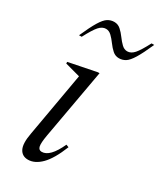

<svg xmlns="http://www.w3.org/2000/svg" viewBox="-178 -743 682 815"><g transform="rotate(30 163.0 -335.0)"><path d="M105 10Q76 10 63.5 -14.5Q51 -39 61 -92L116 -405L42 -425V-433L177 -460H185L124 -119Q117 -79 120.5 -63.5Q124 -48 139 -48Q179 -48 215 -127L228 -122Q200 -52 169 -21Q138 10 105 10ZM29 -556Q52 -608 68.5 -635Q85 -662 99.5 -671Q114 -680 131 -680Q149 -680 162.5 -668Q176 -656 188 -639.5Q200 -623 212.5 -611Q225 -599 240 -599Q258 -599 273.5 -616.5Q289 -634 313 -680H326Q303 -628 286.5 -601Q270 -574 255.5 -565Q241 -556 224 -556Q206 -556 192.5 -568Q179 -580 167 -596.5Q155 -613 142.5 -625Q130 -637 115 -637Q97 -637 81.5 -619.5Q66 -602 42 -556Z"/></g></svg>

Font: Spectral Light
Style: Italic
Weight: 300
Italic angle: -10°
Designer: Jean-Baptiste Levee
Foundry: Production Type
Version: Version 2.001